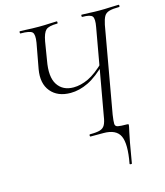

<svg xmlns="http://www.w3.org/2000/svg" viewBox="-120 -715 857 1000"><g transform="rotate(-15 308.5 -215.5)"><path d="M255 -246Q185 -246 148.5 -290Q112 -334 125 -409L150 -545Q157 -588 145 -600.5Q133 -613 82 -613Q79 -613 79 -619Q79 -625 82 -625Q97 -625 113.5 -624Q130 -623 148 -622.5Q166 -622 185 -622Q214 -622 238 -623.5Q262 -625 280 -625Q283 -625 283 -619Q283 -613 280 -613Q234 -613 218.5 -598.5Q203 -584 195 -540L179 -442Q163 -356 191 -313Q219 -270 277 -270Q316 -270 357.5 -289.5Q399 -309 451 -360L457 -351Q399 -293 350.5 -269.5Q302 -246 255 -246ZM365 0H296Q292 0 292 -6Q292 -12 296 -12Q332 -12 350 -17.5Q368 -23 376.5 -38.5Q385 -54 389 -82L471 -543Q479 -586 469 -599.5Q459 -613 415 -613Q412 -613 412 -619Q412 -625 415 -625Q435 -625 458.5 -623.5Q482 -622 509 -622Q539 -622 566 -623.5Q593 -625 613 -625Q617 -625 617 -619Q617 -613 613 -613Q579 -613 560 -607.5Q541 -602 532.5 -587Q524 -572 518 -543L436 -80Q431 -46 431.5 -32Q432 -18 446.5 -15Q461 -12 495 -12Q503 -12 503.5 -9Q504 -6 502 4Q500 15 496 31.5Q492 48 485.5 84Q479 120 467 191Q467 194 460.5 193.5Q454 193 455 189Q474 87 454 43.5Q434 0 365 0Z"/></g></svg>

Font: Cormorant Garamond Light
Style: Italic
Weight: 300
Italic angle: -10°
Designer: Christian Thalmann (Catharsis Fonts)
Foundry: Catharsis Fonts
Version: Version 4.001